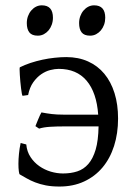

<svg xmlns="http://www.w3.org/2000/svg" viewBox="-20 -682 500 717"><path d="M420.9 -239.3Q420.9 -183.6 406 -137Q391.1 -90.3 362.8 -56.6Q334.5 -22.9 293.9 -4.2Q253.4 14.6 202.1 14.6Q173.3 14.6 151.1 10.3Q128.9 5.9 111.3 -1Q93.8 -7.8 79.8 -15.9Q65.9 -23.9 53.7 -30.8Q51.8 -31.7 50.3 -42.7Q48.8 -53.7 48.8 -70.3Q48.8 -86.9 50.8 -107.4Q52.7 -127.9 57.1 -147.9L78.1 -142.6Q80.6 -115.7 94 -95.5Q107.4 -75.2 127 -61.5Q146.5 -47.9 169.7 -41Q192.9 -34.2 215.3 -34.2Q244.6 -34.2 268.6 -42Q292.5 -49.8 309.8 -69.6Q327.1 -89.4 337.2 -123.3Q347.2 -157.2 348.1 -210H223.6Q190.9 -210 167 -208.5Q143.1 -207 126 -201.7L112.3 -210.9L116.2 -220.7Q119.1 -228 122.6 -236.3Q126 -244.6 129.4 -252Q132.8 -259.3 134.8 -262.2Q155.3 -258.3 173.6 -256.1Q191.9 -253.9 216.3 -253.9H346.7Q340.8 -336.4 303.5 -380.6Q266.1 -424.8 199.2 -424.8Q185.1 -424.8 167.7 -420.4Q150.4 -416 134 -404.8Q117.7 -393.6 104.2 -374.8Q90.8 -356 85 -327.1L64.5 -324.2Q63 -324.7 61.5 -332.8Q60.1 -340.8 58.6 -352.5Q57.1 -364.3 55.9 -377.7Q54.7 -391.1 54 -402.8Q53.2 -414.6 53.2 -422.4Q53.2 -430.2 54.2 -430.7Q72.3 -439.9 94 -447Q115.7 -454.1 138.4 -459Q161.1 -463.9 184.1 -466.3Q207 -468.8 227.5 -468.8Q272.9 -468.8 308.8 -452.6Q344.7 -436.5 369.6 -406.5Q394.5 -376.5 407.7 -334.2Q420.9 -292 420.9 -239.3ZM373 -615.7Q373 -602.1 368.7 -589.8Q364.3 -577.6 356.7 -568.6Q349.1 -559.6 338.9 -554.2Q328.6 -548.8 316.4 -548.8Q294.4 -548.8 284.9 -561Q275.4 -573.2 275.4 -595.7Q275.4 -609.4 279.8 -621.6Q284.2 -633.8 292 -642.8Q299.8 -651.9 309.8 -657Q319.8 -662.1 331.5 -662.1Q373 -662.1 373 -615.7ZM177.7 -615.7Q177.7 -602.1 173.3 -589.8Q168.9 -577.6 161.4 -568.6Q153.8 -559.6 143.6 -554.2Q133.3 -548.8 121.1 -548.8Q99.1 -548.8 89.6 -561Q80.1 -573.2 80.1 -595.7Q80.1 -609.4 84.5 -621.6Q88.9 -633.8 96.7 -642.8Q104.5 -651.9 114.5 -657Q124.5 -662.1 136.2 -662.1Q177.7 -662.1 177.7 -615.7Z"/></svg>

Font: Noto Serif Devanagari
Style: Regular
Weight: 400
Designer: Monotype Design Team
Foundry: Monotype Imaging Inc.
Version: Version 1.01